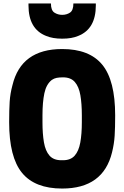

<svg xmlns="http://www.w3.org/2000/svg" viewBox="-20 -1078 720 1112"><path d="M515 -854ZM340 -854Q285 -854 247 -870Q145 -910 145 -1047V-1058H275Q275 -1018 295 -1005Q315 -992 340 -992Q366 -992 385.5 -1005Q405 -1018 405 -1058H535V-1047Q535 -910 433 -870Q396 -854 340 -854ZM340 14Q182 14 107.5 -77Q33 -168 33 -370Q33 -441 36 -488.5Q39 -536 52 -584Q102 -794 340 -794Q498 -794 572.5 -703Q647 -612 647 -410Q647 -339 644 -291.5Q641 -244 629 -196Q578 14 340 14ZM345 -150Q389 -150 412.5 -176.5Q436 -203 445 -252.5Q454 -302 454 -370V-410Q454 -477 445.5 -526.5Q437 -576 413.5 -603Q390 -630 345 -630Q323 -630 308 -627Q293 -624 280 -615Q248 -590 237 -538Q226 -486 226 -410V-370Q226 -303 234.5 -253.5Q243 -204 266.5 -177Q290 -150 335 -150Z"/></svg>

Font: Tanohe Sans Black
Style: Regular
Weight: 900
Designer: Village Type and Design LLC & Cristiano Sobral
Foundry: Cooper Hewitt Smithsonian Design Museum
Version: Version 1.00;March 11, 2020;FontCreator 12.0.0.2522 64-bit; 